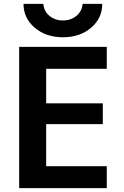

<svg xmlns="http://www.w3.org/2000/svg" viewBox="-20 -973 641 993"><path d="M79.1 0V-730.5H532.2V-617.2H218.8V-438.5H511.7V-331.1H218.8V-113.3H532.2V0ZM101.6 -953.1H204.1Q207 -915 235.8 -891.1Q264.6 -867.2 305.7 -867.2Q346.7 -867.2 375.5 -891.1Q404.3 -915 407.2 -953.1H508.8Q508.8 -878.9 451.2 -829.6Q393.6 -780.3 305.7 -780.3Q217.8 -780.3 159.7 -829.6Q101.6 -878.9 101.6 -953.1Z"/></svg>

Font: GenEi M Gothic v2 Bold
Style: Regular
Weight: 700
Version: Version 2.0